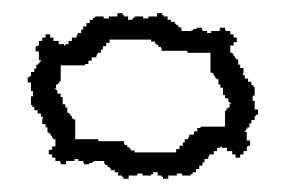

<svg xmlns="http://www.w3.org/2000/svg" viewBox="-20 -371 433 291"><path d="M22 -246H27V-233H30V-225H27V-212H29V-209H32V-204H37V-199H42V-194H45V-191H44V-183H49V-178H52V-170H55V-168H57V-165H59V-162H60V-161H61V-160H64V-149H59V-144H54V-137H59V-132H64V-127H71V-125H72V-122H80V-127H93V-130H99V-127H106V-125H107V-122H115V-124H120V-126H123V-127H138V-123H139V-121H143V-118H146V-116H148V-113H154V-110H159V-105H165V-103H167V-100H175V-105H188V-108H196V-105H209V-107H212V-110H219V-105H225V-103H227V-100H235V-105H248V-108H256V-105H269V-107H272V-110H277V-115H282V-120H287V-125H290V-130H295V-132H296V-134H297V-137H304V-142H309V-147H314V-149H316V-147H324V-142H332V-137H337V-132H344V-137H349V-142H354V-149H356V-150H359V-158H354V-171H351V-173H353V-176H355V-178H358V-184H361V-189H366V-195H368V-197H371V-205H366V-218H363V-226H366V-239H364V-242H361V-247H356V-252H351V-257H348V-260H349V-268H344V-273H341V-281H338V-283H336V-286H334V-289H333V-290H332V-291H329V-302H334V-307H339V-314H334V-319H329V-324H322V-326H321V-329H313V-324H300V-321H294V-324H287V-326H286V-329H278V-327H273V-325H270V-324H255V-328H254V-330H250V-333H247V-335H245V-338H239V-341H234V-346H228V-348H226V-351H218V-346H205V-343H197V-346H184V-344H181V-341H174V-346H168V-348H166V-351H158V-346H145V-343H137V-346H124V-344H121V-341H116V-336H111V-331H106V-326H103V-321H98V-319H97V-317H96V-314H89V-309H84V-304H79V-302H77V-304H69V-309H61V-314H56V-319H49V-314H44V-309H39V-302H37V-301H34V-293H39V-280H42V-278H40V-275H38V-273H35V-267H32V-262H27V-256H25V-254H22ZM168 -157H129V-160H94V-162C94 -163 94 -159 94 -160V-190H91V-191H90V-192H89V-195H87V-198H85V-200H82V-208H79V-213H75V-224H72V-229H67V-234L62 -237H65V-243H68V-245H70V-248H72V-272H109V-274H114V-279H119V-284H126V-287H127V-289H128V-291H133V-296H136V-301H141V-306H146V-311H209V-308H215V-305H217V-303H220V-300H224V-298H225V-294H264V-291H299V-289C299 -288 299 -292 299 -291V-261H302V-260H303V-259H304V-256H306V-253H308V-251H311V-243H314V-238H318V-227H321V-222H326V-217L331 -214H328V-208H325V-206H323V-203H321V-179H284V-177H279V-172H274V-167H267V-164H266V-162H265V-160H260V-155H257V-150H252V-145H247V-140H184V-143H178V-146H176V-148H173V-151H169V-153H168Z"/></svg>

Font: Camosport
Style: Oln
Weight: 400
Version: Version 001.000